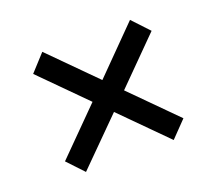

<svg xmlns="http://www.w3.org/2000/svg" viewBox="-86 -590 771 685"><g transform="rotate(-20 300.0 -248.0)"><path d="M75.2 -81.1 240.2 -247.1 75.2 -413.1 132.8 -476.1 299.8 -308.1 465.8 -476.1 524.9 -413.1 359.9 -247.1 524.9 -81.1 465.8 -20 299.8 -187 132.8 -20Z"/></g></svg>

Font: Linguistics Pro
Style: Bold
Weight: 700
Designer: Stefan Peev, Context Ltd
Foundry: Stefan Peev, Context Ltd
Version: Version 001.000